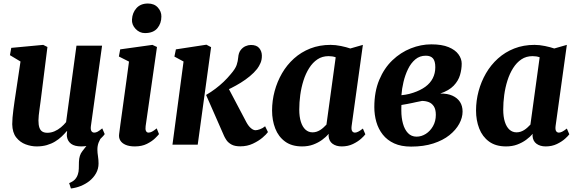

<svg xmlns="http://www.w3.org/2000/svg" viewBox="-20 -822 3276 1091"><path d="M383 249 373 218.5Q395 209.5 406 197.5Q417 185.5 422.5 168.5Q427.5 154 427.8 136.2Q428 118.5 428.5 98.5Q429.5 60 447.8 37.2Q466 14.5 480.5 -5L562 -49.5Q547.5 -31 540.2 -11.5Q533 8 533.5 30.5Q533.5 45 536.8 66Q540 87 540 107Q540 137 525.8 162.5Q511.5 188 487 207.5Q465.5 224 439 234.8Q412.5 245.5 383 249ZM188 10Q157 10 125.5 -1.8Q94 -13.5 72.2 -41Q50.5 -68.5 49.5 -116Q49.5 -133.5 51.2 -154.2Q53 -175 56 -198.2Q59 -221.5 62.5 -245.5Q66 -269.5 69.5 -292L96.5 -472.5L36.5 -508.5L44 -550L225.5 -567L249.5 -555L216 -288.5Q213.5 -267 210.5 -245.2Q207.5 -223.5 204.8 -203.5Q202 -183.5 200.2 -166.5Q198.5 -149.5 198.5 -137.5Q198.5 -112 204 -96.5Q209.5 -81 220.8 -74.2Q232 -67.5 249 -67.5Q270 -67.5 289.8 -76Q309.5 -84.5 326.2 -98.5Q343 -112.5 355.5 -128L414.5 -562.5H560L496.5 -105.5Q494 -86 499.5 -77.2Q505 -68.5 515.5 -68.5Q524.5 -68.5 533.8 -73.2Q543 -78 561 -92.5L575 -60Q570 -51.5 552.5 -34.8Q535 -18 507.2 -4Q479.5 10 442.5 10Q404 10 384.2 -4.8Q364.5 -19.5 360.5 -44.5Q360 -47 359.8 -50.8Q359.5 -54.5 359.8 -58.8Q360 -63 360.5 -67.5Q361 -72 361.5 -76L359.5 -77Q346.5 -61.5 330.2 -46Q314 -30.5 293 -17.8Q272 -5 246 2.5Q220 10 188 10Z M746 10Q715 10 694 1Q673 -8 663.5 -23.8Q654 -39.5 657 -60.5Q659.5 -83 664 -114.5Q668.5 -146 673.8 -185.2Q679 -224.5 685.5 -270.2Q692 -316 698.8 -366.8Q705.5 -417.5 713 -472L655.5 -501L663 -541.5L846 -567L872 -555L807.5 -105Q805 -87 809.5 -77.8Q814 -68.5 824 -68.5Q833 -68.5 843.5 -73.8Q854 -79 870.5 -92.5L883.5 -60Q878 -52.5 860.8 -35.8Q843.5 -19 814.8 -4.5Q786 10 746 10ZM803.5 -634Q773 -634 750.5 -657.8Q728 -681.5 730 -711.5Q732 -749.5 755.5 -775.8Q779 -802 820.5 -802Q856.5 -802 877 -779.2Q897.5 -756.5 897 -728Q897 -689 874 -661.5Q851 -634 803.5 -634Z M960 0 1023 -472.5 971 -500.5 979.5 -541.5 1153 -568 1179.5 -554 1103.5 0ZM1345.5 9.5Q1313.5 9.5 1295 -1Q1276.5 -11.5 1267.2 -25.2Q1258 -39 1253.5 -49L1151 -282.5Q1179.5 -299 1204.2 -317.8Q1229 -336.5 1250.8 -357.2Q1272.5 -378 1291 -400.5Q1317.5 -431 1324.8 -453Q1332 -475 1333.5 -495Q1335.5 -521.5 1347.2 -537Q1359 -552.5 1374.8 -559.5Q1390.5 -566.5 1405.5 -566.5Q1438 -566.5 1452.8 -548.8Q1467.5 -531 1468 -507Q1468.5 -482.5 1460.2 -463.8Q1452 -445 1441 -430.5Q1423.5 -408.5 1399.2 -388.5Q1375 -368.5 1347.8 -351.8Q1320.5 -335 1294 -321.8Q1267.5 -308.5 1245 -299.5L1264 -347.5L1380 -127.5Q1391.5 -106 1405.5 -94Q1419.5 -82 1432 -82Q1441.5 -82 1457 -87.5Q1472.5 -93 1486.5 -104.5L1502.5 -71.5Q1494 -59 1471.8 -40Q1449.5 -21 1417.2 -5.8Q1385 9.5 1345.5 9.5Z M1978 -106Q1975.5 -85.5 1981 -77Q1986.5 -68.5 1997 -68.5Q2004.5 -68.5 2015 -73.5Q2025.5 -78.5 2042 -91.5L2056 -59Q2050.5 -50.5 2032.2 -34Q2014 -17.5 1985.8 -3.8Q1957.5 10 1921.5 10Q1890.5 10 1869.8 -5Q1849 -20 1847 -50L1848 -61.5Q1832.5 -43.5 1810.2 -27.2Q1788 -11 1759.8 -0.5Q1731.5 10 1696.5 10Q1637.5 10 1599.8 -17.8Q1562 -45.5 1544 -92Q1526 -138.5 1526 -194Q1526 -250 1540.5 -304Q1555 -358 1582.5 -405.5Q1610 -453 1650.5 -489.5Q1691 -526 1743.2 -546.5Q1795.5 -567 1858.5 -567Q1886.5 -567 1917.8 -560.5Q1949 -554 1970.5 -546.5L2042 -567ZM1887.5 -496.5Q1878 -500 1867.8 -501.5Q1857.5 -503 1847 -503Q1811 -503 1783.8 -484.8Q1756.5 -466.5 1736.8 -435.2Q1717 -404 1704.5 -364.5Q1692 -325 1686.2 -282.5Q1680.5 -240 1680.5 -199.5Q1680.5 -158.5 1689.8 -129.5Q1699 -100.5 1716 -85.2Q1733 -70 1756 -70Q1768 -70 1778.8 -73.5Q1789.5 -77 1799.5 -83.2Q1809.5 -89.5 1818.2 -97.5Q1827 -105.5 1835 -114Z M2316 11Q2259.5 11 2219.8 -7.2Q2180 -25.5 2155 -57.2Q2130 -89 2118.5 -129.2Q2107 -169.5 2107 -213.5Q2107 -301.5 2135 -368.2Q2163 -435 2210 -479.8Q2257 -524.5 2314.5 -547.2Q2372 -570 2430.5 -570Q2491 -570 2529 -554.2Q2567 -538.5 2585.2 -513.2Q2603.5 -488 2603.5 -460.5Q2603.5 -428.5 2594 -395.8Q2584.5 -363 2558 -335.2Q2531.5 -307.5 2481.5 -290.5Q2523 -291 2551 -278.2Q2579 -265.5 2593.8 -242.8Q2608.5 -220 2608.5 -188Q2608.5 -153.5 2589.5 -118.5Q2570.5 -83.5 2533.8 -54Q2497 -24.5 2442.2 -6.8Q2387.5 11 2316 11ZM2347 -45.5Q2374.5 -45.5 2399.5 -61.2Q2424.5 -77 2440.5 -105.2Q2456.5 -133.5 2456.5 -169.5Q2456.5 -200.5 2445.2 -217.8Q2434 -235 2416.2 -241.8Q2398.5 -248.5 2378 -248.5Q2370.5 -247 2361.8 -245.2Q2353 -243.5 2343.2 -241.5Q2333.5 -239.5 2323 -237Q2308 -234 2292.8 -231Q2277.5 -228 2261 -225.5Q2260.5 -217.5 2260.5 -209.2Q2260.5 -201 2260.5 -193Q2260.5 -153 2269.8 -119.5Q2279 -86 2298.2 -65.8Q2317.5 -45.5 2347 -45.5ZM2261 -281Q2273 -282 2284 -284Q2295 -286 2306 -288.5Q2317 -291 2328 -295Q2369 -308.5 2397 -329Q2425 -349.5 2439.2 -377.5Q2453.5 -405.5 2453.5 -440Q2453.5 -475 2440.2 -490.2Q2427 -505.5 2399.5 -505.5Q2365 -505.5 2340 -484.5Q2315 -463.5 2298.5 -429.5Q2282 -395.5 2272.8 -356.5Q2263.5 -317.5 2261 -281Z M3137 -106Q3134.5 -85.5 3140 -77Q3145.5 -68.5 3156 -68.5Q3163.5 -68.5 3174 -73.5Q3184.5 -78.5 3201 -91.5L3215 -59Q3209.5 -50.5 3191.2 -34Q3173 -17.5 3144.8 -3.8Q3116.5 10 3080.5 10Q3049.5 10 3028.8 -5Q3008 -20 3006 -50L3007 -61.5Q2991.5 -43.5 2969.2 -27.2Q2947 -11 2918.8 -0.5Q2890.5 10 2855.5 10Q2796.5 10 2758.8 -17.8Q2721 -45.5 2703 -92Q2685 -138.5 2685 -194Q2685 -250 2699.5 -304Q2714 -358 2741.5 -405.5Q2769 -453 2809.5 -489.5Q2850 -526 2902.2 -546.5Q2954.5 -567 3017.5 -567Q3045.5 -567 3076.8 -560.5Q3108 -554 3129.5 -546.5L3201 -567ZM3046.5 -496.5Q3037 -500 3026.8 -501.5Q3016.5 -503 3006 -503Q2970 -503 2942.8 -484.8Q2915.5 -466.5 2895.8 -435.2Q2876 -404 2863.5 -364.5Q2851 -325 2845.2 -282.5Q2839.5 -240 2839.5 -199.5Q2839.5 -158.5 2848.8 -129.5Q2858 -100.5 2875 -85.2Q2892 -70 2915 -70Q2927 -70 2937.8 -73.5Q2948.5 -77 2958.5 -83.2Q2968.5 -89.5 2977.2 -97.5Q2986 -105.5 2994 -114Z"/></svg>

Font: Merriweather 20pt ExtraBold
Style: Italic
Weight: 800
Italic angle: -7.8°
Version: Version 2.101